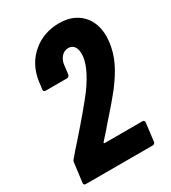

<svg xmlns="http://www.w3.org/2000/svg" viewBox="-175 -799 793 890"><g transform="rotate(-30 222.0 -354.0)"><path d="M189 -121H392Q397 -121 400 -117.5Q403 -114 402 -109L390 -12Q390 -7 386 -3.5Q382 0 377 0H18Q13 0 10 -3.5Q7 -7 8 -12L21 -113Q21 -121 27 -128Q58 -165 90 -200Q191 -315 233 -371Q304 -469 304 -533Q304 -559 293 -573Q282 -587 263 -587Q240 -587 224.5 -568.5Q209 -550 207 -521L202 -480Q201 -475 197 -471.5Q193 -468 188 -468H73Q68 -468 65 -471.5Q62 -475 63 -480L69 -527Q83 -609 142 -658.5Q201 -708 284 -708Q357 -708 400.5 -664Q444 -620 444 -546Q444 -537 442 -515Q435 -463 413 -416.5Q391 -370 349 -315Q303 -257 238 -185Q226 -170 213 -156Q200 -142 187 -127Q185 -125 186 -123Q187 -121 189 -121Z"/></g></svg>

Font: Barlow Condensed
Style: Bold Italic
Weight: 700
Width: 3
Italic angle: -7°
Designer: Jeremy Tribby
Foundry: Tribby Type
Version: Version 1.408